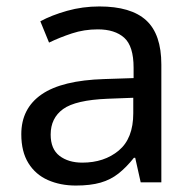

<svg xmlns="http://www.w3.org/2000/svg" viewBox="-20 -565 601 595"><path d="M288 -545Q386 -545 433 -502Q480 -459 480 -365V0H416L399 -76H395Q372 -47 347.5 -27.5Q323 -8 291.5 1Q260 10 215 10Q167 10 128.5 -7Q90 -24 68 -59.5Q46 -95 46 -149Q46 -229 109 -272.5Q172 -316 303 -320L394 -323V-355Q394 -422 365 -448Q336 -474 283 -474Q241 -474 203 -461.5Q165 -449 132 -433L105 -499Q140 -518 188 -531.5Q236 -545 288 -545ZM314 -259Q214 -255 175.5 -227Q137 -199 137 -148Q137 -103 164.5 -82Q192 -61 235 -61Q303 -61 348 -98.5Q393 -136 393 -214V-262Z"/></svg>

Font: hexubangla05
Style: Book
Weight: 400
Designer: Jelle Bosma - Monotype Design Team
Foundry: Monotype Imaging Inc.
Version: Version 2.003